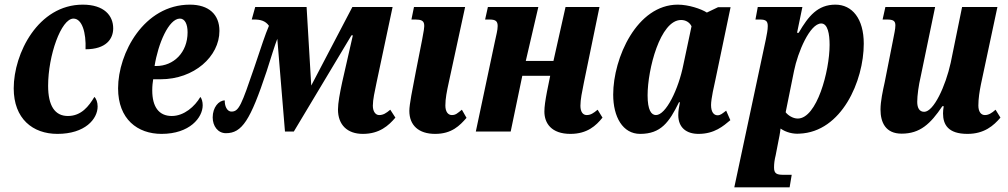

<svg xmlns="http://www.w3.org/2000/svg" viewBox="-20 -566 4335 826"><path d="M227 10C346 10 400 -54 400 -108C400 -126 394 -142 386 -149C362 -109 330 -67 272 -67C216 -67 187 -111 187 -197C187 -327 243 -486 296 -486C333 -486 351 -426 348 -354C437 -354 467 -399 467 -444C467 -499 428 -546 336 -546C144 -546 39 -336 39 -186C39 -55 121 10 227 10Z M675 10C796 10 852 -60 852 -113C852 -128 848 -142 842 -149C818 -108 772 -67 719 -67C663 -67 635 -107 635 -177C635 -197 637 -212 639 -225H671C815 -225 924 -323 924 -433C924 -504 878 -546 797 -546C599 -546 488 -337 488 -186C488 -53 572 10 675 10ZM645 -282C660 -378 706 -486 754 -486C775 -486 787 -463 787 -427C787 -340 727 -282 652 -282Z M1541 10C1613 10 1652 -26 1681 -60L1659 -94C1641 -79 1629 -71 1611 -71C1596 -71 1584 -86 1584 -111C1584 -138 1592 -172 1600 -211L1669 -536H1496L1319 -198L1299 -536H1078L1063 -482H1074C1099 -482 1122 -477 1137 -455C1120 -415 1107 -374 1074 -276C1019 -115 1008 -86 976 -86C955 -86 946 -113 947 -134C921 -134 895 -104 895 -61C895 -24 917 7 952 7C1021 7 1057 -48 1127 -259C1149 -328 1162 -371 1173 -399L1206 0H1244L1492 -414H1498L1452 -212C1442 -165 1434 -123 1434 -95C1434 -29 1474 10 1541 10Z M1852 10C1924 10 1958 -26 1987 -59L1967 -94C1948 -79 1941 -71 1924 -71C1907 -71 1896 -86 1896 -112C1896 -142 1902 -172 1911 -213L1981 -536H1761L1750 -482H1767C1816 -482 1808 -461 1796 -395L1769 -258C1754 -181 1741 -116 1741 -89C1741 -27 1781 10 1852 10Z M2434 10C2506 10 2544 -25 2572 -60L2551 -94C2533 -79 2521 -71 2504 -71C2487 -71 2477 -86 2477 -111C2477 -138 2484 -171 2492 -211L2559 -536H2413L2361 -304H2242L2296 -536H2079L2067 -482H2086C2112 -482 2121 -475 2121 -454C2121 -436 2115 -416 2109 -387L2027 0H2177L2227 -240H2347L2333 -171C2326 -134 2322 -107 2322 -86C2322 -36 2352 10 2434 10Z M2734 10C2823 10 2859 -40 2901 -126H2905C2901 -105 2898 -89 2898 -71C2898 -17 2933 10 2985 10C3054 10 3092 -24 3122 -49L3104 -90C3088 -78 3080 -70 3067 -70C3051 -70 3039 -84 3039 -114C3039 -142 3053 -201 3058 -224L3123 -535H3069L3021 -512C2996 -528 2942 -546 2896 -546C2720 -546 2618 -317 2618 -159C2618 -63 2659 10 2734 10ZM2802 -71C2782 -71 2766 -92 2766 -156C2766 -267 2820 -480 2910 -480C2929 -480 2946 -471 2955 -453L2920 -288C2899 -182 2845 -71 2802 -71Z M3139 240H3377L3386 186H3350C3322 186 3310 181 3310 155C3310 138 3312 122 3317 102L3330 35C3335 13 3338 -13 3338 -13C3362 4 3393 11 3419 9C3601 2 3696 -218 3696 -378C3696 -486 3646 -546 3574 -546C3498 -546 3458 -497 3416 -425H3409L3432 -536H3240L3230 -482H3249C3274 -482 3283 -476 3283 -454C3283 -436 3279 -420 3275 -398ZM3412 -56C3390 -56 3369 -71 3360 -83L3396 -261C3412 -341 3464 -465 3513 -465C3541 -465 3549 -420 3549 -373C3549 -260 3494 -56 3412 -56Z M4142 10C4215 10 4255 -26 4284 -60L4263 -94C4246 -79 4233 -71 4217 -71C4200 -71 4189 -86 4189 -112C4189 -142 4194 -173 4200 -203L4271 -536H4119L4070 -296C4048 -196 3997 -85 3956 -85C3935 -85 3926 -102 3926 -128C3926 -155 3932 -199 3941 -237L4003 -536H3789L3777 -482H3796C3823 -482 3832 -476 3832 -457C3832 -440 3827 -421 3821 -389L3786 -212C3778 -176 3768 -130 3768 -95C3768 -39 3790 9 3859 9C3938 9 3983 -33 4034 -109H4040C4038 -98 4037 -87 4037 -78C4037 -30 4059 10 4142 10Z"/></svg>

Font: Noto Serif Condensed Extra
Style: Italic
Weight: 800
Width: 3
Italic angle: -12°
Designer: Monotype Design Team
Foundry: Monotype Imaging Inc.
Version: Version 1.901